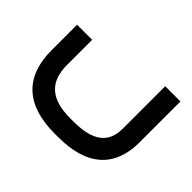

<svg xmlns="http://www.w3.org/2000/svg" viewBox="-119 -524 940 940"><g transform="rotate(45 351.0 -54.5)"><path d="M662.6 -327.6H557.1V-32.7C557.1 64.5 495.6 112.3 363.3 112.3H338.4C207 112.3 143.6 56.2 143.6 -59.6V-235.4H39.1V-59.1C39.1 125 141.1 219.2 338.4 219.2H363.3C553.7 219.2 658.7 134.8 662.6 -35.2Z"/></g></svg>

Font: Shabnam Medium
Style: Regular
Weight: 500
Foundry: DejaVu fonts team - Redesigned by Saber Rastikerdar - Based on Vazir font
Version: Version 5.0.1